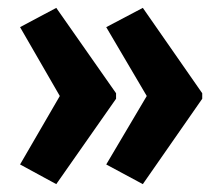

<svg xmlns="http://www.w3.org/2000/svg" viewBox="-20 -518 561 488"><path d="M494 -267 343 -50 250 -100 353 -274 250 -449 343 -498 494 -281ZM275 -267 123 -50 31 -100 132 -274 31 -449 123 -498 275 -281Z"/></svg>

Font: Noto Sans Lao ExtraCondensed
Style: Bold
Weight: 700
Width: 2
Designer: Monotype Design Team
Foundry: Monotype Imaging Inc.
Version: Version 2.003; ttfautohint (v1.8.4.7-5d5b)